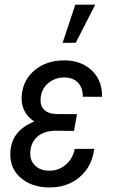

<svg xmlns="http://www.w3.org/2000/svg" viewBox="-20 -798 501 828"><path d="M218.8 -234.4Q170.4 -233.4 142.3 -209.7Q114.3 -186 110.8 -144.5Q110.4 -139.2 110.4 -134.3Q110.4 -105.5 129.9 -85.4Q153.3 -62 191.4 -62Q192.9 -62 194.3 -62Q232.4 -62 262.7 -86.9Q293.9 -112.8 302.2 -155.8L386.2 -156.2Q377 -79.1 322.3 -33.2Q269.5 10.7 193.4 10.3Q189.9 10.3 187 10.3Q112.3 8.3 66.4 -33.7Q24.4 -71.8 24.4 -132.3Q24.4 -138.2 24.9 -144Q30.3 -234.9 127.9 -273.9Q73.2 -310.1 73.2 -374Q73.2 -377.4 73.2 -380.4Q77.1 -451.7 129.9 -495.6Q180.7 -537.6 257.3 -537.6Q260.7 -537.6 264.2 -537.6Q334 -535.2 377.9 -492.2Q419.9 -450.7 419.9 -386.2Q419.9 -383.3 419.9 -380.4L336.9 -380.9Q336.9 -382.3 336.9 -384.3Q336.9 -418.9 317.4 -440.4Q296.9 -462.9 260.3 -463.9Q258.8 -463.9 256.8 -463.9Q218.8 -463.9 190.4 -441.4Q161.1 -418 155.8 -379.9Q154.8 -373 154.8 -366.7Q154.3 -340.8 168.9 -326.2Q186.5 -307.6 222.2 -306.2L312 -305.7L299.3 -233.4ZM304.7 -777.8H390.6L306.6 -613.3H250Z"/></svg>

Font: MAUL Condensed Italic
Style: Condenced Regular Italic
Weight: 400
Italic angle: -12°
Designer: MAUL
Version: Version 1.0; 2020; ttfautohint (v1.8.3)